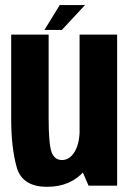

<svg xmlns="http://www.w3.org/2000/svg" viewBox="-20 -733 517 758"><path d="M329.7 0H442.4V-596.4H294.2V-81.4ZM172 -596.5H24.2V-262.5Q24.2 -150.9 45.8 -73.2Q67.4 4.5 165.7 4.5Q259.5 4.5 313.8 -59.1Q368.1 -122.7 368.1 -203.4L294.6 -224.1Q294.6 -167.1 274.9 -134.2Q255.3 -101.2 224.5 -101.2Q195 -101.2 183.5 -133Q172 -164.7 172 -267.1ZM155.5 -614.9H224.3L315.6 -713H215.8Z"/></svg>

Font: Anybody Thin Condensed
Style: Regular
Weight: 100
Width: 3
Version: Version 1.113;gftools[0.9.25]